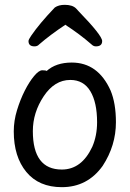

<svg xmlns="http://www.w3.org/2000/svg" viewBox="-20 -751 540 795"><path d="M236 24Q141 24 89 -39Q37 -102 37 -207Q37 -251 50.5 -295Q64 -339 82.5 -375.5Q101 -412 121 -436Q141 -460 155 -460Q171 -460 173 -457Q212 -492 277 -492Q386 -492 438 -376Q460 -323 460 -245Q460 -148 405 -64Q342 24 236 24ZM236 -49Q318 -49 362 -143Q382 -189 382 -245Q382 -327 354 -373.5Q326 -420 271 -420Q206 -420 161 -352.5Q116 -285 116 -208Q116 -49 236 -49ZM123 -559Q98 -559 98 -581Q98 -587 109 -603Q143 -653 207 -720Q223 -731 248 -731Q280 -731 295 -716L306 -704Q403 -604 403 -581Q403 -559 377 -559Q367 -559 359 -567Q311 -609 251 -648L253 -650Q188 -607 142 -567Q135 -559 123 -559Z"/></svg>

Font: LXGW WenKai Mono Medium
Style: Regular
Weight: 500
Monospace: yes
Designer: LXGW / Fontworks Inc.
Foundry: LXGW / Fontworks Inc.
Version: Version 1.520; June 14, 2025